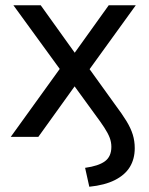

<svg xmlns="http://www.w3.org/2000/svg" viewBox="-20 -521 568 731"><path d="M320 190 304 118Q355 111 379.5 93Q404 75 404 38Q404 20 397.5 3Q391 -14 377 -35.5Q363 -57 342 -85L254 -206H274L126 0H21L225 -283L226 -233L31 -501H135L274 -307H255L394 -501H497L304 -234L305 -280L418 -123Q445 -87 461.5 -60Q478 -33 485.5 -8.5Q493 16 493 43Q493 84 474.5 114.5Q456 145 417.5 164.5Q379 184 320 190Z"/></svg>

Font: Nunitoga
Style: Medium
Weight: 500
Designer: Vernon Adams
Foundry: Vernon Adams
Version: Version 1.0